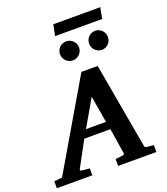

<svg xmlns="http://www.w3.org/2000/svg" viewBox="-236 -1182 1134 1307"><g transform="rotate(-20 330.5 -528.5)"><path d="M668 0V-50C646 -52 622 -54 622 -54C607 -56 604 -58 602 -71L493 -687H375L5 -56L-53 -50V0H204V-50C179 -52 152 -55 152 -55C139 -56 133 -60 139 -70L238 -253H427L456 -70C458 -58 450 -56 437 -55C437 -55 412 -52 391 -50V0ZM416 -310H271L383 -504ZM626 -849C626 -887 596 -918 558 -918C520 -918 490 -887 490 -849C490 -811 520 -780 558 -780C596 -780 626 -811 626 -849ZM417 -849C417 -887 386 -918 348 -918C310 -918 279 -887 279 -849C279 -811 310 -780 348 -780C386 -780 417 -811 417 -849ZM646 -1057H306L290 -977H631Z"/></g></svg>

Font: Veleka
Style: Bold Italic
Weight: 700
Italic angle: -12°
Designer: Stefan Peev, Context Ltd, 2016; SIL International, 1997-2014.
Foundry: Stefan Peev, Context Ltd, 2016
Version: Version 5.000